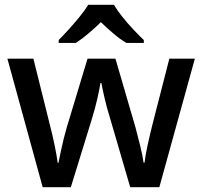

<svg xmlns="http://www.w3.org/2000/svg" viewBox="-20 -786 848 805"><path d="M441 -292Q428 -333 418.5 -374.5Q409 -416 405 -438H401Q398 -416 388.5 -374Q379 -332 366 -290L277 -1H159L11 -540H120L188 -267Q199 -225 208.5 -179.5Q218 -134 222 -103H225Q229 -122 234.5 -149Q240 -176 247 -204Q254 -232 260 -252L347 -540H464L548 -252Q557 -218 567.5 -176Q578 -134 582 -104H586Q589 -132 599 -178Q609 -224 620 -267L690 -540H797L648 -1H526ZM458 -766Q471 -743 493 -715.5Q515 -688 539.5 -662Q564 -636 583 -618V-606H510Q483 -622 456.5 -644.5Q430 -667 403 -693Q376 -667 350 -645Q324 -623 298 -606H226V-618Q245 -637 268.5 -663Q292 -689 314 -716Q336 -743 350 -766Z"/></svg>

Font: Noto Sans Myanmar UI Medium
Style: Regular
Weight: 500
Designer: Monotype Design Team
Foundry: Monotype Imaging Inc.
Version: Version 2.103; ttfautohint (v1.8.4.7-5d5b)